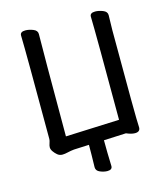

<svg xmlns="http://www.w3.org/2000/svg" viewBox="-129 -818 958 1102"><g transform="rotate(-15 349.5 -266.5)"><path d="M372 185Q352 185 329 175.5Q306 166 306 145Q308 72 308 12L218 16Q198 18 179.5 22.5Q161 27 147 27Q130 27 117.5 16.5Q105 6 96 -7Q87 -20 87 -32Q87 -42 92 -56Q97 -70 97 -79Q97 -589 94 -695Q94 -717 125 -717Q146 -717 170.5 -707.5Q195 -698 195 -677Q193 -588 193 -69L512 -82Q512 -590 509 -696Q509 -718 540 -718Q561 -718 585.5 -708.5Q610 -699 610 -678L608 -589Q608 -61 612 -10Q612 16 581 16Q560 16 530 3L398 9Q398 80 401 163Q401 185 372 185Z"/></g></svg>

Font: LXGW ZhenKai
Style: Regular
Weight: 400
Designer: LXGW / Fontworks Inc.
Foundry: LXGW / Fontworks Inc.
Version: Version 0.800;June 8, 2025